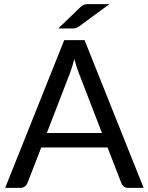

<svg xmlns="http://www.w3.org/2000/svg" viewBox="-20 -911 720 931"><path d="M676.5 0H601.5Q588.5 0 580.5 -6.5Q572.5 -13 568.5 -23L501.5 -196H180L113 -23Q109.5 -14 101 -7Q92.5 0 80 0H5L291.5 -716.5H390ZM207 -266H474.5L362 -557.5Q351 -584.5 340.5 -625Q335 -604.5 329.8 -587.2Q324.5 -570 319.5 -557ZM510.5 -891 363.5 -783Q355 -777 348.5 -775Q342 -773 331.5 -773H262.5L368 -874.5Q373 -879.5 377.2 -882.5Q381.5 -885.5 386 -887.5Q390.5 -889.5 396 -890.2Q401.5 -891 410 -891Z"/></svg>

Font: Lato TR
Style: Regular
Weight: 400
Designer: Lukasz Dziedzic
Foundry: tyPoland Lukasz Dziedzic
Version: Version 1.104 2013